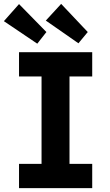

<svg xmlns="http://www.w3.org/2000/svg" viewBox="-25 -969 568 989"><path d="M73 0V-125H189V-575H73V-700H450V-575H333V-125H450V0ZM379 -746 211 -863 290 -949 427 -804ZM167 -744 -5 -860 73 -948 214 -804Z"/></svg>

Font: Lexend SemiBold
Style: Regular
Weight: 600
Designer: Bonnie Shaver-Troup, Thomas Jockin
Foundry: Lexend
Version: Version 1.005; ttfautohint (v1.8.3)